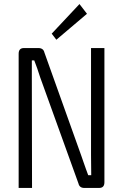

<svg xmlns="http://www.w3.org/2000/svg" viewBox="-20 -927 607 947"><path d="M409 -859 258 -731 235 -761 372 -907ZM495 -690V-28Q495 0 469 0H396Q372 0 367 -22L178 -546Q164 -591 149 -629H137V-546L138 0H72V-662Q72 -690 98 -690H169Q194 -690 199 -668L382 -156Q386 -144 391.5 -128.5Q397 -113 404 -93Q411 -73 415 -63H430Q429 -96 429 -162V-690Z"/></svg>

Font: exo2condensed_l
Style: Regular
Weight: 300
Width: 3
Designer: Natanael Gama
Version: Version 1.001;PS 001.001;hotconv 1.0.70;makeotf.lib2.5.58329